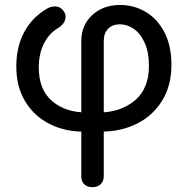

<svg xmlns="http://www.w3.org/2000/svg" viewBox="-20 -526 759 776"><path d="M308.6 185.5V-360.4Q308.6 -423.8 352.5 -464.8Q396.5 -505.9 465.8 -505.9Q520.5 -505.9 567.9 -478.5Q615.2 -451.2 644 -396.5Q672.9 -341.8 672.9 -264.6Q672.9 -177.7 633.8 -116.7Q594.7 -55.7 530.8 -24.9Q466.8 5.9 392.6 5.9H315.4Q243.2 5.9 181.6 -24.4Q120.1 -54.7 83 -114.3Q45.9 -173.8 45.9 -257.8Q45.9 -335.9 77.1 -395Q108.4 -454.1 167 -489.3Q183.6 -500 201.2 -500Q225.6 -500 238.3 -479.5Q245.1 -469.7 245.1 -458Q245.1 -445.3 237.3 -433.6Q229.5 -421.9 216.8 -414.1Q178.7 -391.6 157.7 -350.1Q136.7 -308.6 136.7 -253.9Q136.7 -163.1 190.9 -117.2Q245.1 -71.3 330.1 -71.3H378.9Q465.8 -71.3 523.9 -119.1Q582 -167 582 -259.8Q582 -314.5 564.9 -352.5Q547.9 -390.6 521 -409.2Q494.1 -427.7 463.9 -427.7Q434.6 -427.7 417 -409.7Q399.4 -391.6 399.4 -360.4V185.5Q399.4 207 386.7 218.8Q374 230.5 353.5 230.5Q333 230.5 320.8 219.2Q308.6 208 308.6 185.5Z"/></svg>

Font: jf-openhuninn-2.1
Style: Regular
Weight: 400
Designer: [Kosugi Maru]
Designed by MOTOYA      

[Varela Round]
Joe Prince (Latin component); Avraham Cornfeld (Hebrew component)
Foundry: justfont Co., Ltd.
Version: 2.1